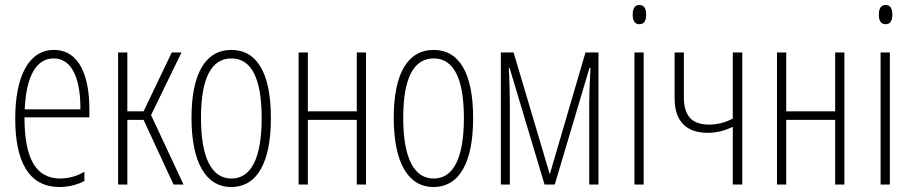

<svg xmlns="http://www.w3.org/2000/svg" viewBox="-20 -739 3657 769"><path d="M218 10C252 10 288 2 318 -14V-51C286 -32 251 -24 221 -24C122 -24 78 -107 78 -269H338V-303C338 -426 302 -539 196 -539C95 -539 41 -433 41 -264C41 -94 94 10 218 10ZM79 -301C85 -439 128 -505 195 -505C274 -505 303 -412 302 -301Z M453 0H490V-259H555L675 0H715L585 -278L707 -529H668L555 -293H490V-529H453Z M906 10C1011 10 1065 -90 1065 -266C1065 -445 1010 -539 907 -539C802 -539 747 -443 747 -267C747 -91 803 10 906 10ZM907 -24C827 -24 785 -108 785 -267C785 -425 826 -505 907 -505C987 -505 1028 -425 1028 -266C1028 -106 986 -24 907 -24Z M1176 0H1213V-259H1409V0H1446V-529H1409V-293H1213V-529H1176Z M1716 10C1821 10 1875 -90 1875 -266C1875 -445 1820 -539 1717 -539C1612 -539 1557 -443 1557 -267C1557 -91 1613 10 1716 10ZM1717 -24C1637 -24 1595 -108 1595 -267C1595 -425 1636 -505 1717 -505C1797 -505 1838 -425 1838 -266C1838 -106 1796 -24 1717 -24Z M1986 0H2022V-331C2022 -352 2021 -410 2018 -467H2021L2161 0H2202L2341 -467H2345C2341 -396 2340 -350 2340 -327V0H2377V-529H2325L2182 -41L2037 -529H1986Z M2541 -642C2559 -642 2568 -655 2568 -680C2568 -706 2559 -719 2541 -719C2523 -719 2514 -706 2514 -680C2514 -655 2523 -642 2541 -642ZM2521 0H2558V-529H2521Z M2915 0H2953V-529H2915V-264C2882 -247 2852 -240 2820 -240C2750 -240 2719 -275 2719 -352V-529H2682V-344C2682 -255 2728 -207 2814 -207C2848 -207 2882 -215 2915 -231Z M3092 0H3129V-259H3325V0H3362V-529H3325V-293H3129V-529H3092Z M3527 -642C3545 -642 3554 -655 3554 -680C3554 -706 3545 -719 3527 -719C3509 -719 3500 -706 3500 -680C3500 -655 3509 -642 3527 -642ZM3507 0H3544V-529H3507Z"/></svg>

Font: Noto Sans ExtraCondensed ExtraLight
Style: Regular
Weight: 200
Width: 2
Designer: Monotype Design Team
Foundry: Monotype Imaging Inc.
Version: Version 2.013